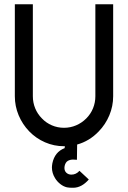

<svg xmlns="http://www.w3.org/2000/svg" viewBox="-20 -683 604 906"><path d="M514 -663V-229Q514 -182 496 -139Q478 -96 446 -63Q402 -17 344 -1L343 71Q337 70 325 70Q310 70 299.5 76.5Q289 83 285 100Q284 103 284 109Q284 124 293.5 132.5Q303 141 317 141Q339 141 355 123L399 164Q366 202 327 203H319Q308 203 296 201Q279 197 264 185Q249 173 240 158Q225 134 225 107Q225 100 227 88Q238 34 285 16L286 7H282Q235 7 192.5 -11.5Q150 -30 118 -63Q86 -96 68 -139Q50 -182 50 -229V-663H135V-229Q135 -199 146 -172Q157 -145 178 -124Q198 -103 225 -91.5Q252 -80 282 -80Q312 -80 339 -91.5Q366 -103 387 -124Q408 -145 419 -172Q430 -199 430 -229V-663Z"/></svg>

Font: Sulphur Point
Style: Bold
Weight: 700
Designer: Noponies / Dale Sattler
Foundry: Noponies
Version: Version 1.000; ttfautohint (v1.8)